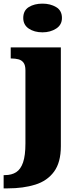

<svg xmlns="http://www.w3.org/2000/svg" viewBox="-46 -797 444 1057"><path d="M-26 240V167H-19Q18 167 43 151Q68 135 81 97Q94 59 94 -7V-410Q94 -438 83.5 -452Q73 -466 55.5 -470.5Q38 -475 17 -475H13V-536H289V8Q289 97 251.5 148Q214 199 148 219.5Q82 240 -3 240ZM188 -619Q143 -619 112.5 -639.5Q82 -660 82 -698Q82 -739 112.5 -758Q143 -777 188 -777Q231 -777 263 -758Q295 -739 295 -698Q295 -660 263 -639.5Q231 -619 188 -619Z"/></svg>

Font: Noto Serif Armenian Black
Style: Regular
Weight: 900
Version: Version 2.007